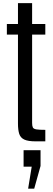

<svg xmlns="http://www.w3.org/2000/svg" viewBox="-20 -879 329 1200"><path d="M202.6 4.4Q155.8 4.4 132.1 -6.6Q108.4 -17.6 100.3 -42Q92.3 -66.4 92.3 -107.4V-662.6H22.9V-729H92.3V-859.4H180.7V-729H263.2V-662.6H180.7V-110.8Q180.7 -91.8 185.3 -82.5Q189.9 -73.2 207.5 -70.3Q225.1 -67.4 263.2 -67.4V4.4ZM155.8 300.3 178.2 162.6H127.4V59.6H233.4V158.2L193.8 300.3Z"/></svg>

Font: AntonioLight
Style: Regular
Weight: 300
Designer: Vernon Adams
Foundry: Vernon Adams
Version: Version 1.002